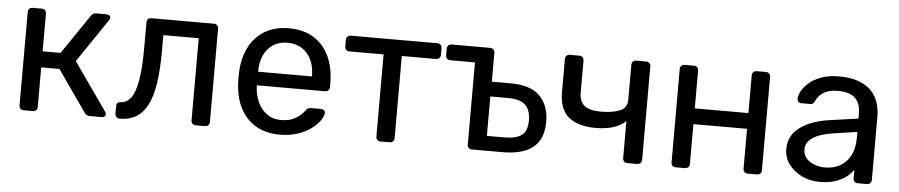

<svg xmlns="http://www.w3.org/2000/svg" viewBox="-37 -745 4544 971"><g transform="rotate(5 2235.5 -260.0)"><path d="M97.2 0Q87 0 80.6 -6.4Q74.3 -12.7 74.3 -22.9V-497.1Q74.3 -507.3 80.6 -513.6Q87 -520 97.2 -520H143.8Q154 -520 160.4 -513.6Q166.7 -507.3 166.7 -497.1V-305.3H257.8L393.4 -504.6Q397.8 -511.9 404 -515.9Q410.2 -520 419.9 -520H472.2Q481.4 -520 487.2 -515.8Q492.9 -511.7 492.9 -504.1Q492.9 -501.8 491.4 -498.5Q489.9 -495.2 487.9 -491.6L338.2 -270.9L508.1 -28.9Q512.9 -22.9 512.9 -15.9Q512.9 -8.3 507.5 -4.2Q502.1 0 492.9 0H432.4Q422.9 0 416.7 -3.8Q410.5 -7.6 405.5 -14.6L259.3 -223.8H166.7V-22.9Q166.7 -12.7 160.4 -6.4Q154 0 143.8 0Z M584.7 0Q574.6 0 567.8 -6.8Q561 -13.6 561 -23.7V-61.3Q561 -82.5 582.3 -83.4Q613.4 -84.4 634.3 -112.5Q655.3 -140.6 666.2 -203.4Q677 -266.1 677 -368.6V-497.1Q677 -507.3 683.4 -513.6Q689.8 -520 699.9 -520H1017.8Q1028 -520 1034.4 -513.6Q1040.7 -507.3 1040.7 -497.1V-22.9Q1040.7 -12.7 1034.4 -6.4Q1028 0 1017.8 0H970.4Q960.3 0 953.9 -6.4Q947.5 -12.7 947.5 -22.9V-440.1H767.8V-358.3Q767.8 -261.8 757 -193.3Q746.2 -124.8 723.4 -82.2Q700.6 -39.6 666.2 -19.8Q631.7 0 584.7 0Z M1397.5 10Q1294.1 10 1233.3 -53.7Q1172.4 -117.4 1165.9 -227.3Q1165.1 -239.9 1165.1 -260.6Q1165.1 -281.3 1165.9 -293.6Q1170.4 -365 1199 -418.3Q1227.6 -471.6 1278.1 -500.8Q1328.6 -530 1397.3 -530Q1472.6 -530 1524.2 -497.8Q1575.8 -465.6 1603.1 -406.9Q1630.3 -348.3 1630.3 -269.4V-251.6Q1630.3 -241.4 1623.5 -235Q1616.7 -228.6 1606.6 -228.6H1261.4Q1261.4 -228.4 1261.4 -225Q1261.4 -221.6 1261.4 -219.6Q1263.1 -179.3 1279.2 -143.8Q1295.2 -108.4 1325.4 -86.3Q1355.5 -64.3 1397.1 -64.3Q1433.2 -64.3 1457.2 -75.2Q1481.2 -86.2 1495.8 -99.6Q1510.5 -113.1 1515.5 -120.5Q1524.5 -132.7 1529.7 -135.2Q1534.9 -137.7 1546.1 -137.7H1594.5Q1603.7 -137.7 1610.2 -132.2Q1616.7 -126.6 1615.7 -117.4Q1614.7 -102.4 1599.8 -80.8Q1584.9 -59.2 1557.2 -38.2Q1529.5 -17.3 1489.1 -3.7Q1448.6 10 1397.5 10ZM1261.4 -297.6H1534.8V-301Q1534.8 -345.7 1518.5 -380.9Q1502.3 -416 1471.3 -436.3Q1440.4 -456.6 1397.3 -456.6Q1354.2 -456.6 1323.7 -436.3Q1293.2 -416 1277.3 -380.9Q1261.4 -345.7 1261.4 -301Z M1908.9 0Q1898.7 0 1892.3 -6.4Q1885.9 -12.7 1885.9 -22.9V-440.1H1712.3Q1702.1 -440.1 1695.7 -446.4Q1689.4 -452.8 1689.4 -463V-497.1Q1689.4 -507.3 1695.7 -513.6Q1702.1 -520 1712.3 -520H2152.1Q2162.2 -520 2168.6 -513.6Q2175 -507.3 2175 -497.1V-463Q2175 -452.8 2168.6 -446.4Q2162.2 -440.1 2152.1 -440.1H1978.4V-22.9Q1978.4 -12.7 1972.1 -6.4Q1965.7 0 1955.5 0Z M2372.7 0Q2362.5 0 2356.1 -6.4Q2349.8 -12.7 2349.8 -22.9V-440.1H2224.3Q2214.1 -440.1 2207.7 -446.4Q2201.4 -452.8 2201.4 -463V-497.1Q2201.4 -507.3 2207.7 -513.6Q2214.1 -520 2224.3 -520H2420.2Q2430.4 -520 2436.8 -513.6Q2443.2 -507.3 2443.2 -497.1V-350.3H2539.4Q2641.1 -350.3 2688 -302.1Q2735 -253.9 2735 -171.8Q2735 -84 2683.2 -42Q2631.3 0 2527.2 0ZM2442.2 -75.1H2530.8Q2591.4 -75.1 2619.3 -96.7Q2647.2 -118.2 2647.2 -171.8Q2647.2 -223.8 2620.1 -249.5Q2593.1 -275.3 2530.8 -275.3H2442.2Z M3161.6 0Q3151.4 0 3145 -6.4Q3138.6 -12.7 3138.6 -22.9V-211.4Q3112.1 -186.2 3073.7 -174.6Q3035.3 -163.1 2985.7 -163.1Q2898.1 -163.1 2849.7 -201.9Q2801.3 -240.8 2801.3 -328V-497.1Q2801.3 -507.3 2807.6 -513.6Q2814 -520 2824.2 -520H2872.9Q2883.1 -520 2889.4 -513.6Q2895.8 -507.3 2895.8 -497.1V-333.9Q2895.8 -289.1 2922.3 -268.3Q2948.7 -247.5 3004 -247.5Q3064.9 -247.5 3101.8 -262.8Q3138.6 -278.1 3138.6 -317.7V-497.1Q3138.6 -507.3 3145 -513.6Q3151.4 -520 3161.6 -520H3211.9Q3222.1 -520 3228.5 -513.6Q3234.9 -507.3 3234.9 -497.1V-22.9Q3234.9 -12.7 3228.5 -6.4Q3222.1 0 3211.9 0Z M3407.2 0Q3397 0 3390.6 -6.4Q3384.3 -12.7 3384.3 -22.9V-497.1Q3384.3 -507.3 3390.6 -513.6Q3397 -520 3407.2 -520H3454.6Q3464.7 -520 3471.1 -513.6Q3477.5 -507.3 3477.5 -497.1V-305.3H3749.8V-497.1Q3749.8 -507.3 3756.1 -513.6Q3762.5 -520 3772.7 -520H3820.1Q3830.2 -520 3836.6 -513.6Q3843 -507.3 3843 -497.1V-22.9Q3843 -12.7 3836.6 -6.4Q3830.2 0 3820.1 0H3772.7Q3762.5 0 3756.1 -6.4Q3749.8 -12.7 3749.8 -22.9V-225.4H3477.5V-22.9Q3477.5 -12.7 3471.1 -6.4Q3464.7 0 3454.6 0Z M4138.1 10Q4088.4 10 4047.3 -10.2Q4006.1 -30.4 3981.2 -64.3Q3956.3 -98.3 3956.3 -140.9Q3956.3 -209.8 4012.2 -250.9Q4068 -292 4158.3 -304.9L4306.5 -326V-354.6Q4306.5 -402.6 4279.3 -429.6Q4252 -456.6 4190.4 -456.6Q4145.5 -456.6 4117.9 -438.9Q4090.3 -421.3 4078.7 -392.6Q4072.6 -378.3 4058 -378.3H4013.1Q4001.5 -378.3 3996.2 -384.7Q3990.9 -391.1 3991.1 -400.3Q3991.3 -415.3 4002.7 -437.1Q4014 -458.9 4037.8 -480.1Q4061.6 -501.3 4099.3 -515.6Q4137 -530 4190.7 -530Q4251.4 -530 4292.2 -514.3Q4332.9 -498.6 4356.6 -472.7Q4380.2 -446.8 4390.7 -414Q4401.1 -381.3 4401.1 -347.3V-22.9Q4401.1 -12.7 4394.7 -6.4Q4388.3 0 4378.1 0H4331.5Q4321.3 0 4314.9 -6.4Q4308.6 -12.7 4308.6 -22.9V-66.4Q4296.2 -48 4274.3 -30.7Q4252.4 -13.3 4219.3 -1.7Q4186.2 10 4138.1 10ZM4159.2 -64.9Q4200.3 -64.9 4233.9 -82.6Q4267.5 -100.4 4287.3 -137.4Q4307.1 -174.4 4307.1 -230.4V-258.3L4191.2 -241.2Q4119.7 -231.1 4083.9 -207.3Q4048.1 -183.5 4048.1 -148.1Q4048.1 -120 4064.3 -101.7Q4080.6 -83.4 4106.2 -74.2Q4131.7 -64.9 4159.2 -64.9Z"/></g></svg>

Font: Rubik Light
Style: Regular
Weight: 300
Designer: Hubert and Fischer
Foundry: Hubert and Fischer
Version: Version 2.300;gftools[0.9.30]